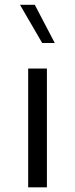

<svg xmlns="http://www.w3.org/2000/svg" viewBox="-20 -797 319 817"><path d="M213.1 -613.9 128 -776.7H65L159.6 -613.9ZM99.9 -505.4V0H179.6V-505.4Z"/></svg>

Font: Estedad-FD VF
Style: Regular
Weight: 100
Designer: Amin Abedi
Version: Version 7.3